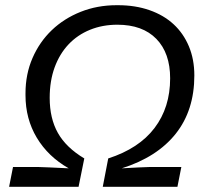

<svg xmlns="http://www.w3.org/2000/svg" viewBox="-20 -718 801 738"><path d="M434 -698Q500 -698 554.5 -679Q609 -660 647 -625Q685 -590 706 -540Q727 -490 727 -428Q727 -294 655.5 -204Q584 -114 448 -71Q488 -73 514 -74.5Q540 -76 553 -76H677L662 0H375L396 -109Q514 -147 574 -226Q634 -305 634 -417Q634 -514 581 -568.5Q528 -623 431 -623Q374 -623 326 -603.5Q278 -584 243.5 -547.5Q209 -511 190 -459Q171 -407 171 -342Q171 -263 202.5 -207Q234 -151 304 -109L282 0H15L30 -76H129Q142 -76 170.5 -74.5Q199 -73 244 -71Q165 -116 121.5 -188.5Q78 -261 78 -352V-359Q78 -433 105 -495Q132 -557 179 -602Q226 -647 290 -672.5Q354 -698 428 -698H434Z"/></svg>

Font: Libra Sans Modern
Style: Italic
Weight: 400
Italic angle: -12°
Foundry: Stefan Peev, Context Ltd
Version: Version 1.000